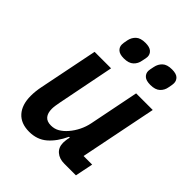

<svg xmlns="http://www.w3.org/2000/svg" viewBox="-211 -864 997 997"><g transform="rotate(45 288.0 -365.0)"><path d="M120 -522H241L179 -209Q176 -194 174 -180Q172 -166 172 -156Q172 -125 186 -108Q200 -91 230 -91Q256 -91 277 -103.5Q298 -116 316 -137Q336 -160 350 -188.5Q364 -217 370 -247L425 -522H547L462 -99H525L505 0H419Q383 0 360.5 -19.5Q338 -39 338 -73Q338 -80 339 -88.5Q340 -97 341 -103L344 -116H338Q310 -56 270.5 -22Q231 12 173 12Q112 12 79.5 -24.5Q47 -61 47 -126Q47 -144 49 -162Q51 -180 55 -199ZM251 -605Q221 -605 207 -617.5Q193 -630 193 -649Q193 -654 194 -662Q195 -670 198 -684Q203 -709 220.5 -725.5Q238 -742 274 -742Q305 -742 319 -729.5Q333 -717 333 -698Q333 -693 331.5 -685.5Q330 -678 327 -664Q323 -639 305 -622Q287 -605 251 -605ZM446 -605Q415 -605 401 -617.5Q387 -630 387 -649Q387 -654 388.5 -662Q390 -670 393 -684Q398 -709 415.5 -725.5Q433 -742 469 -742Q500 -742 513.5 -729.5Q527 -717 527 -698Q527 -693 526 -685.5Q525 -678 522 -664Q518 -639 500 -622Q482 -605 446 -605Z"/></g></svg>

Font: IBM Plex Sans SemiBold
Style: Italic
Weight: 600
Italic angle: -11.31°
Designer: Mike Abbink, Paul van der Laan, Pieter van Rosmalen
Foundry: Bold Monday
Version: Version 3.201